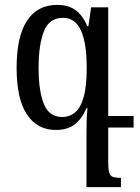

<svg xmlns="http://www.w3.org/2000/svg" viewBox="-20 -522 573 786"><path d="M353 -492H423V-47H527V0H423V141Q423 170 427 184Q431 198 442 202Q453 206 475 206V244H334V43Q334 9 334.5 -19Q335 -47 338 -79H334Q314 -34 285 -12Q256 10 208 10Q133 10 90.5 -53Q48 -116 48 -245Q48 -372 90.5 -437Q133 -502 214 -502Q260 -502 289.5 -480.5Q319 -459 337 -415H342ZM235 -43Q264 -43 286.5 -61Q309 -79 322 -123Q335 -167 335 -245Q335 -345 311.5 -397Q288 -449 238 -449Q181 -449 159.5 -393.5Q138 -338 138 -244Q138 -150 159.5 -96.5Q181 -43 235 -43Z"/></svg>

Font: Noto Serif Armenian Condensed Medium
Style: Regular
Weight: 500
Width: 3
Designer: Monotype Design Team
Foundry: Monotype Imaging Inc.
Version: Version 2.008; ttfautohint (v1.8.4.7-5d5b)